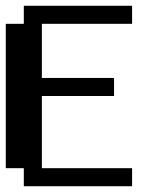

<svg xmlns="http://www.w3.org/2000/svg" viewBox="-20 -645 540 665"><path d="M0 -562.5H62.5V-625H437.5V-562.5H125V-375H375V-312.5H125V-62.5H437.5V0H62.5V-62.5H0Z"/></svg>

Font: NeoDunggeunmo Code
Style: Regular
Weight: 400
Monospace: yes
Version: Version 1.600